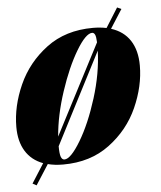

<svg xmlns="http://www.w3.org/2000/svg" viewBox="-51 -653 658 787"><g transform="rotate(-5 278.0 -259.0)"><path d="M532.2 -362.8Q532.2 -278.3 493.2 -190.9Q454.1 -103.5 375.2 -44.7Q296.4 14.2 184.1 14.2Q148.9 14.2 121.1 6.8L67.9 89.8L51.8 81.1L102.5 1.5Q55.2 -16.1 30.5 -56.2Q5.9 -96.2 5.9 -155.8Q5.9 -240.7 44.9 -328.1Q84 -415.5 162.6 -474.4Q241.2 -533.2 354 -533.2Q382.8 -533.2 409.7 -527.8L460 -607.9L477.1 -600.1L427.7 -522.9Q479 -506.8 505.6 -466.1Q532.2 -425.3 532.2 -362.8ZM173.3 -101.6 365.7 -472.7Q364.7 -496.6 360.4 -504.9Q356 -513.2 349.1 -513.2Q322.8 -513.2 283.4 -447.5Q244.1 -381.8 212.2 -285.2Q180.2 -188.5 173.3 -101.6ZM365.7 -438.5 171.9 -62Q171.9 -31.2 176.5 -18.6Q181.2 -5.9 190.9 -5.9Q216.8 -5.9 258.1 -74.5Q299.3 -143.1 331.1 -244.4Q362.8 -345.7 365.7 -438.5Z"/></g></svg>

Font: TypoPRO Playfair Display
Style: Italic
Weight: 900
Italic angle: -14°
Designer: Claus Eggers Sørensen
Foundry: Claus Eggers Sørensen
Version: Version 1.004;PS 001.004;hotconv 1.0.70;makeotf.lib2.5.58329